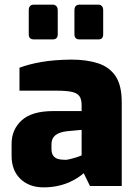

<svg xmlns="http://www.w3.org/2000/svg" viewBox="-20 -802 592 828"><path d="M168 6Q106 6 68 -30.5Q30 -67 30 -130V-182Q30 -243 73.5 -283Q117 -323 210 -323H332V-349Q332 -371 324 -385Q316 -399 293 -405Q270 -411 222 -411H64V-510Q104 -525 157.5 -534.5Q211 -544 287 -545Q354 -545 403 -529Q452 -513 478.5 -473.5Q505 -434 505 -361V0H368L341 -55Q332 -47 316.5 -36.5Q301 -26 278.5 -16Q256 -6 228 0Q200 6 168 6ZM257 -113Q264 -112 273.5 -114Q283 -116 292 -118.5Q301 -121 309.5 -123.5Q318 -126 323.5 -128.5Q329 -131 332 -132V-242L268 -236Q235 -232 218.5 -218.5Q202 -205 202 -180V-159Q202 -142 209 -131.5Q216 -121 228.5 -117Q241 -113 257 -113ZM324 -632Q301 -632 301 -654V-758Q301 -782 324 -782H404Q414 -782 419.5 -775.5Q425 -769 425 -758V-654Q425 -632 404 -632ZM127 -632Q104 -632 104 -654V-758Q104 -782 127 -782H207Q217 -782 223 -775.5Q229 -769 229 -758V-654Q229 -632 207 -632Z"/></svg>

Font: Exo Thin ExtraBold
Style: Regular
Weight: 800
Version: Version 2.000